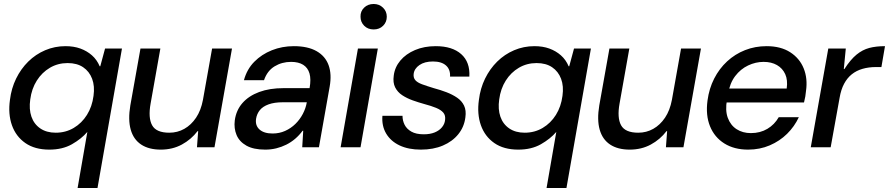

<svg xmlns="http://www.w3.org/2000/svg" viewBox="-20 -740 4468 965"><path d="M370 205 419 -77Q389 -42 341.5 -15Q294 12 228 12Q155 12 107.5 -21Q60 -54 40 -110.5Q20 -167 30 -238Q37 -296 61 -345Q85 -394 122 -430.5Q159 -467 207 -487.5Q255 -508 309 -508Q351 -508 384 -496Q417 -484 442 -462Q467 -440 481 -407H484L508 -496H593L470 205ZM260 -73Q310 -73 350.5 -97Q391 -121 417 -162.5Q443 -204 450 -258Q457 -307 443 -344Q429 -381 398 -402Q367 -423 320 -423Q271 -423 231 -399.5Q191 -376 165 -335Q139 -294 132 -240Q125 -191 138 -153.5Q151 -116 182.5 -94.5Q214 -73 260 -73Z M788 12Q728 12 689.5 -13.5Q651 -39 637 -88.5Q623 -138 635 -210L686 -496H786L737 -220Q724 -148 744.5 -110.5Q765 -73 831 -73Q872 -73 906.5 -92.5Q941 -112 965.5 -148.5Q990 -185 1000 -238L1046 -496H1146L1058 0H970L976 -81H973Q941 -39 894 -13.5Q847 12 788 12Z M1313 12Q1254 12 1218.5 -8Q1183 -28 1169 -61.5Q1155 -95 1160 -135Q1167 -186 1198.5 -222Q1230 -258 1282.5 -277.5Q1335 -297 1405 -297H1536Q1544 -342 1535.5 -371Q1527 -400 1503.5 -414.5Q1480 -429 1443 -429Q1397 -429 1360 -406.5Q1323 -384 1307 -337H1206Q1221 -392 1258 -429.5Q1295 -467 1346.5 -487.5Q1398 -508 1457 -508Q1527 -508 1571 -483Q1615 -458 1631.5 -412.5Q1648 -367 1637 -305L1583 0H1499L1504 -83H1501Q1484 -60 1463.5 -42.5Q1443 -25 1419 -13Q1395 -1 1368.5 5.5Q1342 12 1313 12ZM1350 -69Q1384 -69 1413 -82Q1442 -95 1464.5 -117Q1487 -139 1502 -167.5Q1517 -196 1522 -226H1402Q1359 -226 1330 -215.5Q1301 -205 1286 -186.5Q1271 -168 1267 -143Q1262 -109 1284.5 -89Q1307 -69 1350 -69Z M1692 0 1779 -496H1879L1792 0ZM1858 -592Q1829 -592 1810.5 -610.5Q1792 -629 1792 -656Q1791 -683 1810 -701.5Q1829 -720 1858 -720Q1886 -720 1905 -701.5Q1924 -683 1924 -656Q1924 -629 1905.5 -610.5Q1887 -592 1858 -592Z M2095 12Q2033 12 1988.5 -9Q1944 -30 1921 -68.5Q1898 -107 1902 -158H2003Q2003 -134 2013.5 -113Q2024 -92 2047.5 -78.5Q2071 -65 2110 -65Q2142 -65 2165 -74.5Q2188 -84 2201.5 -100.5Q2215 -117 2217 -137Q2220 -160 2208 -174Q2196 -188 2171.5 -198Q2147 -208 2113 -217Q2084 -225 2054.5 -235.5Q2025 -246 2001.5 -261.5Q1978 -277 1966 -301Q1954 -325 1959 -360Q1964 -402 1992 -435.5Q2020 -469 2066 -488.5Q2112 -508 2170 -508Q2253 -508 2298 -468Q2343 -428 2339 -355H2242Q2244 -391 2221.5 -411Q2199 -431 2156 -431Q2114 -431 2088 -413Q2062 -395 2059 -368Q2057 -349 2067.5 -337Q2078 -325 2101 -316.5Q2124 -308 2160 -297Q2194 -288 2224 -276.5Q2254 -265 2277.5 -249Q2301 -233 2312.5 -209Q2324 -185 2319 -150Q2313 -102 2283.5 -65.5Q2254 -29 2206 -8.5Q2158 12 2095 12Z M2727 205 2776 -77Q2746 -42 2698.5 -15Q2651 12 2585 12Q2512 12 2464.5 -21Q2417 -54 2397 -110.5Q2377 -167 2387 -238Q2394 -296 2418 -345Q2442 -394 2479 -430.5Q2516 -467 2564 -487.5Q2612 -508 2666 -508Q2708 -508 2741 -496Q2774 -484 2799 -462Q2824 -440 2838 -407H2841L2865 -496H2950L2827 205ZM2617 -73Q2667 -73 2707.5 -97Q2748 -121 2774 -162.5Q2800 -204 2807 -258Q2814 -307 2800 -344Q2786 -381 2755 -402Q2724 -423 2677 -423Q2628 -423 2588 -399.5Q2548 -376 2522 -335Q2496 -294 2489 -240Q2482 -191 2495 -153.5Q2508 -116 2539.5 -94.5Q2571 -73 2617 -73Z M3145 12Q3085 12 3046.5 -13.5Q3008 -39 2994 -88.5Q2980 -138 2992 -210L3043 -496H3143L3094 -220Q3081 -148 3101.5 -110.5Q3122 -73 3188 -73Q3229 -73 3263.5 -92.5Q3298 -112 3322.5 -148.5Q3347 -185 3357 -238L3403 -496H3503L3415 0H3327L3333 -81H3330Q3298 -39 3251 -13.5Q3204 12 3145 12Z M3740 12Q3670 12 3620.5 -19Q3571 -50 3548.5 -105.5Q3526 -161 3536 -235Q3544 -295 3569.5 -345Q3595 -395 3634.5 -431.5Q3674 -468 3724.5 -488Q3775 -508 3833 -508Q3904 -508 3951.5 -477.5Q3999 -447 4019.5 -396Q4040 -345 4031 -283Q4030 -270 4027.5 -255Q4025 -240 4021 -225H3607L3619 -295H3934Q3940 -338 3926.5 -367.5Q3913 -397 3885 -413Q3857 -429 3818 -429Q3778 -429 3740 -411Q3702 -393 3675 -357.5Q3648 -322 3639 -267L3634 -239Q3624 -185 3638 -147.5Q3652 -110 3682.5 -90.5Q3713 -71 3754 -71Q3801 -71 3837 -92.5Q3873 -114 3894 -151H3995Q3973 -104 3936 -67.5Q3899 -31 3849 -9.5Q3799 12 3740 12Z M4055 0 4143 -496H4231L4221 -393H4224Q4255 -441 4285 -465.5Q4315 -490 4349 -499Q4383 -508 4428 -508L4410 -403H4383Q4346 -403 4315 -394Q4284 -385 4261 -366.5Q4238 -348 4222.5 -319Q4207 -290 4200 -249L4155 0Z"/></svg>

Font: DM Sans 36pt Medium
Style: Italic
Weight: 500
Italic angle: -10°
Designer: Colophon Foundry, Jonny Pinhorn
Foundry: Colophon Foundry
Version: Version 4.004;gftools[0.9.30]